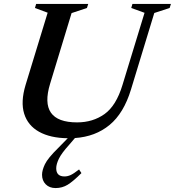

<svg xmlns="http://www.w3.org/2000/svg" viewBox="-20 -690 888 975"><path d="M265.5 164.5Q265.5 206 307.5 206Q323 206 338.5 199Q354 192 381.5 170.5L393.5 189Q351.5 231 323.8 248Q296 265 262.5 265Q231 265 212.2 246Q193.5 227 193.5 197.5Q193.5 174.5 208.2 143.8Q223 113 275 62L324 12Q235.5 11 178.5 -20.8Q121.5 -52.5 102.8 -112.5Q84 -172.5 110 -259L222 -625.5L157.5 -649.5L163.5 -670H428L421.5 -649.5L343.5 -623.5L234.5 -265Q174.5 -68.5 371.5 -68.5Q451.5 -68.5 510.8 -110.8Q570 -153 602 -258.5L714 -625L646.5 -649.5L652.5 -670H848L841.5 -649.5L763.5 -624L645 -235Q608.5 -115 536.5 -55.5Q464.5 4 360.5 11L331 45.5Q292.5 88 279 116Q265.5 144 265.5 164.5Z"/></svg>

Font: Newsreader Text SemiBold
Style: Italic
Weight: 600
Italic angle: -17°
Designer: Hugues Gentile
Foundry: Production Type
Version: Version 1.001